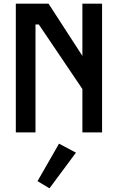

<svg xmlns="http://www.w3.org/2000/svg" viewBox="-20 -720 640 1044"><path d="M428 -700V-416L244 -700H66V0H173V-587H191L428 -236V0H535V-700ZM249 304 393 110 301 61 184 265Z"/></svg>

Font: Kode Mono SemiBold
Style: Regular
Weight: 600
Monospace: yes
Designer: Isa Ozler
Foundry: Kadena LLC
Version: Version 1.206;gftools[0.9.28]